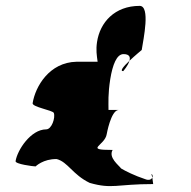

<svg xmlns="http://www.w3.org/2000/svg" viewBox="-20 -692 649 653"><path d="M33 -144C31 -134 93 -126 101 -126C101 -126 127 -152 173 -151C211 -141 227 -98 285 -70C362 -48 376 -66 501 -66L498 -88C495 -82 487 -77 473 -83C439 -94 405 -111 392 -119C384 -130 348 -156 363 -182C264 -182 337 -196 343 -236C343 -236 357 -316 383 -318H349C349 -343 347 -372 355 -423C363 -472 377 -508 400 -508C421 -508 424 -497 420 -485C439 -503 462 -522 462 -522C468 -560 492 -672 455 -672C370 -672 320 -616 310 -549C306 -522 309 -504 312 -482H240C148 -480 100 -398 91 -341C89 -328 159 -317 163 -308C169 -292 156 -252 137 -252C85 -252 39 -182 33 -144ZM399 -450C399 -450 416 -469 420 -485C401 -467 386 -450 399 -450ZM495 -100 498 -88C501 -93 498 -100 495 -100Z"/></svg>

Font: Ampere
Style: Ita
Weight: 400
Version: Version 1